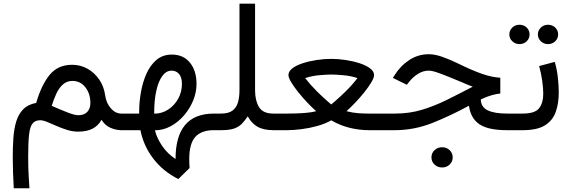

<svg xmlns="http://www.w3.org/2000/svg" viewBox="-20 -697 3060 1028"><path d="M543 -187Q548.8 -145 573.5 -116.9Q598.1 -88.9 630.4 -88.9H643.1V0H630.4Q600.6 0 571.5 -12.7Q542.5 -25.4 523.4 -55.7Q506.8 -24.4 476.1 -8.3Q445.3 7.8 397.5 7.8Q368.7 7.8 339.1 -1.5Q309.6 -10.7 282.5 -22.7Q255.4 -34.7 232.9 -43.9Q210.4 -53.2 195.3 -53.2Q168 -53.2 154.1 -35.4Q140.1 -17.6 135.5 24.9Q130.9 67.4 130.9 142.6Q130.9 175.8 131.6 201.9Q132.3 228 134 253.4Q135.7 278.8 137.7 311H53.7Q51.3 266.1 49.8 226.8Q48.3 187.5 48.3 147.5Q48.3 92.8 51.5 43.5Q54.7 -5.9 66.7 -45.7Q78.6 -85.4 104 -111.6Q129.4 -137.7 173.8 -146Q201.2 -241.2 245.4 -295.7Q289.6 -350.1 366.2 -350.1Q411.1 -350.1 448.7 -328.9Q486.3 -307.6 511.5 -270.8Q536.6 -233.9 543 -187ZM463.9 -145.5Q463.9 -195.8 437 -229.7Q410.2 -263.7 368.2 -263.7Q337.9 -263.7 316.9 -244.9Q295.9 -226.1 281.7 -195.6Q267.6 -165 256.8 -130.4Q310.1 -106.9 345.5 -93.5Q380.9 -80.1 398.4 -80.1Q430.7 -80.1 447.3 -97.9Q463.9 -115.7 463.9 -145.5Z M625 0V-88.9H725.1V-97.7Q725.1 -149.9 734.6 -203.9Q744.1 -257.8 764.6 -303.5Q785.2 -349.1 818.6 -377Q852.1 -404.8 899.9 -404.8Q961.9 -404.8 997.1 -361.3Q1032.2 -317.9 1032.2 -248Q1032.2 -202.6 1014.2 -158.7Q996.1 -114.7 964.8 -78.6Q933.6 -42.5 893.6 -21Q853.5 0.5 809.6 0.5Q819.3 41.5 848.1 84Q877 126.5 919.9 154.3Q919.9 -88.9 1125.5 -88.9H1141.1V0H1124.5Q1059.1 0 1026.1 35.6Q993.2 71.3 993.2 156.2Q993.2 167 993.7 179Q994.1 190.9 995.1 202.6L934.6 261.7Q851.6 219.7 799.8 151.1Q748 82.5 731.9 0ZM898.9 -318.8Q869.6 -318.8 848.6 -289.6Q827.6 -260.3 816.7 -210.2Q805.7 -160.2 805.7 -98.1V-88.4Q846.7 -88.4 880.4 -110.4Q914.1 -132.3 934.1 -168.7Q954.1 -205.1 954.1 -248Q954.1 -282.7 938.7 -300.8Q923.3 -318.8 898.9 -318.8Z M1262.2 -213.9V-677.2H1345.7V-212.4Q1345.7 -158.7 1366.7 -123.8Q1387.7 -88.9 1443.8 -88.9H1458.5V0H1444.8Q1390.1 0 1357.9 -19Q1325.7 -38.1 1306.6 -74.2Q1290.5 -50.3 1274.2 -33.7Q1257.8 -17.1 1232.7 -8.5Q1207.5 0 1164.1 0H1123V-88.9H1163.1Q1204.1 -88.9 1225.3 -105.2Q1246.6 -121.6 1254.4 -149.9Q1262.2 -178.2 1262.2 -213.9Z M1753.4 -381.8Q1791 -381.8 1831.1 -375.7Q1871.1 -369.6 1905.5 -358.4Q1939.9 -347.2 1961.4 -331.1Q1982.9 -314.9 1982.9 -294.9Q1982.9 -280.8 1968 -255.9Q1953.1 -231 1929.9 -202.1Q1906.7 -173.3 1881.3 -146.7Q1856 -120.1 1835 -101.6Q1869.1 -92.8 1899.9 -90.8Q1930.7 -88.9 1955.6 -88.9H2031.2V0H1956.1Q1904.8 0 1853.8 -12.2Q1802.7 -24.4 1753.4 -52.7Q1721.2 -34.2 1679 -22.5Q1636.7 -10.7 1594 -5.4Q1551.3 0 1517.1 0H1440.9V-88.9H1517.6Q1534.2 -88.9 1562.3 -89.6Q1590.3 -90.3 1620.4 -93Q1650.4 -95.7 1672.9 -101.6Q1651.9 -120.1 1626.5 -146.7Q1601.1 -173.3 1577.9 -202.1Q1554.7 -231 1539.6 -255.9Q1524.4 -280.8 1524.4 -294.9Q1524.4 -314.9 1545.4 -331.1Q1566.4 -347.2 1600.8 -358.4Q1635.3 -369.6 1675.3 -375.7Q1715.3 -381.8 1753.4 -381.8ZM1753.4 -297.9Q1731.4 -297.9 1690.7 -294.4Q1649.9 -291 1613.8 -278.8Q1645.5 -238.8 1677.7 -207Q1710 -175.3 1731.7 -156.5Q1753.4 -137.7 1753.4 -137.7Q1753.4 -137.7 1775.4 -156.5Q1797.4 -175.3 1830.1 -207Q1862.8 -238.8 1894 -278.8Q1857.9 -291 1816.9 -294.4Q1775.9 -297.9 1753.4 -297.9Z M2290 145.5Q2290 122.6 2306.6 106.9Q2323.2 91.3 2347.2 91.3Q2371.1 91.3 2387.5 106.9Q2403.8 122.6 2403.8 145.5Q2403.8 168.5 2387.5 184.1Q2371.1 199.7 2347.2 199.7Q2323.2 199.7 2306.6 184.1Q2290 168.5 2290 145.5ZM2722.7 -88.9V0H2694.3Q2594.7 0 2547.6 -31.2Q2500.5 -62.5 2490.7 -130.9Q2394 -78.1 2296.1 -39.1Q2198.2 0 2093.8 0H2013.2V-88.9H2095.2Q2171.9 -88.9 2239 -109.1Q2306.2 -129.4 2372.3 -162.1Q2438.5 -194.8 2511.2 -232.9Q2492.7 -239.7 2479.7 -245.1Q2466.8 -250.5 2452.1 -257.1Q2437.5 -263.7 2413.6 -272.9Q2361.8 -294.4 2327.9 -306.6Q2293.9 -318.8 2275.4 -318.8Q2245.6 -318.8 2218 -301.5Q2190.4 -284.2 2171.4 -259.8L2158.2 -243.2L2083.5 -279.8L2090.8 -291.5Q2123 -343.8 2170.7 -375.2Q2218.3 -406.7 2275.9 -406.7Q2307.6 -406.7 2346.4 -393.3Q2385.3 -379.9 2430.7 -357.9Q2509.3 -319.3 2561.8 -301.3Q2614.3 -283.2 2658.7 -280.8V-196.3Q2637.7 -194.3 2611.8 -187Q2585.9 -179.7 2554.2 -164.6Q2555.2 -124 2590.8 -106.4Q2626.5 -88.9 2696.3 -88.9Z M2859.9 -512.7Q2859.9 -534.2 2875.7 -549.3Q2891.6 -564.5 2914.1 -564.5Q2937 -564.5 2952.6 -549.6Q2968.3 -534.7 2968.3 -512.7Q2968.3 -490.7 2952.6 -475.8Q2937 -460.9 2914.1 -460.9Q2891.6 -460.9 2875.7 -476.1Q2859.9 -491.2 2859.9 -512.7ZM2707 -512.7Q2707 -534.2 2722.9 -549.3Q2738.8 -564.5 2761.2 -564.5Q2784.2 -564.5 2799.8 -549.6Q2815.4 -534.7 2815.4 -512.7Q2815.4 -490.7 2799.8 -475.8Q2784.2 -460.9 2761.2 -460.9Q2738.8 -460.9 2722.9 -476.1Q2707 -491.2 2707 -512.7ZM2779.8 0H2703.6V-88.9H2778.8Q2844.2 -88.9 2866.5 -117.4Q2888.7 -146 2888.7 -194.8Q2888.7 -222.2 2883.3 -262.7Q2877.9 -303.2 2866.7 -343.3L2950.2 -365.7Q2961.9 -327.1 2966.8 -282.7Q2971.7 -238.3 2971.7 -202.6Q2971.7 -144 2955.8 -98.4Q2939.9 -52.7 2898.4 -26.4Q2856.9 0 2779.8 0Z"/></svg>

Font: Vazirmatn RD
Style: Regular
Weight: 400
Designer: Saber Rastikerdar
Foundry: Saber Rastikerdar
Version: Version 32.102